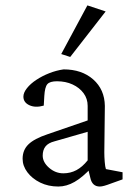

<svg xmlns="http://www.w3.org/2000/svg" viewBox="-20 -681 498 709"><path d="M195.3 7.8Q158.2 7.8 128.4 -6.8Q98.6 -21.5 81.1 -44.9Q63.5 -68.4 63.5 -94.7Q63.5 -127 85 -147.9Q106.4 -168.9 156.2 -185.5L303.7 -236.3V-290Q303.7 -316.4 288.6 -336.9Q273.4 -357.4 248 -369.1Q222.7 -380.9 190.4 -380.9Q164.1 -380.9 154.8 -370.1Q145.5 -359.4 143.6 -326.2L141.6 -291Q110.4 -282.2 88.4 -292.5Q66.4 -302.7 66.4 -324.2Q66.4 -338.9 79.6 -355.5Q92.8 -372.1 114.3 -386.2Q135.7 -400.4 161.6 -410.6Q187.5 -420.9 214.8 -424.8Q282.2 -424.8 324.2 -387.7Q366.2 -350.6 367.2 -290L365.2 -118.2Q365.2 -102.5 366.7 -83.5Q368.2 -64.5 371.1 -56.6L432.6 -44.9V-18.6L388.7 -2.9Q376 2 365.7 4.9Q355.5 7.8 348.6 7.8Q320.3 7.8 313.5 -24.4L304.7 -60.5L318.4 -62.5Q285.2 -26.4 255.4 -9.3Q225.6 7.8 195.3 7.8ZM213.9 -41Q240.2 -41 262.2 -52.7Q284.2 -64.5 303.7 -88.9V-194.3L181.6 -159.2Q158.2 -153.3 147.9 -140.1Q137.7 -127 137.7 -106.4Q137.7 -82 161.1 -61.5Q184.6 -41 213.9 -41ZM239.3 -470.7 206.1 -481.4 302.7 -661.1 370.1 -638.7Z"/></svg>

Font: Crimson Pro ExtraLight Light
Style: Regular
Weight: 300
Version: Version 1.002